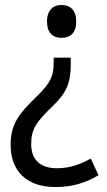

<svg xmlns="http://www.w3.org/2000/svg" viewBox="-20 -564 431 776"><path d="M288 -477C288 -523 264 -544 228 -544C196 -544 170 -524 170 -477C170 -430 195 -411 228 -411C264 -411 288 -431 288 -477ZM266 -303V-331H197V-313C197 -257 185 -229 128 -174C61 -108 23 -67 23 21C23 128 88 192 205 192C273 192 329 174 378 144L347 77C306 99 265 116 210 116C143 116 106 82 106 18C106 -42 127 -72 193 -135C249 -189 266 -230 266 -303Z"/></svg>

Font: Noto Sans Bengali UI SemiCondensed
Style: Regular
Weight: 400
Width: 4
Designer: Jelle Bosma - Monotype Design Team
Foundry: Monotype Imaging Inc.
Version: Version 2.003